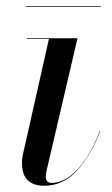

<svg xmlns="http://www.w3.org/2000/svg" viewBox="-20 -582 358 612"><path d="M121 10Q86 10 68 -7.8Q50 -25.5 50 -63Q50 -67 50.5 -73.8Q51 -80.5 52 -85L136 -458H65V-460H227L128 -36Q127 -31.5 126.5 -26.8Q126 -22 126 -18Q126 -10 130.2 -4.5Q134.5 1 144 1Q174.5 1 203 -20.2Q231.5 -41.5 255.8 -78.8Q280 -116 298 -164L299 -163Q270.5 -88 226.2 -39Q182 10 121 10ZM61.5 -560V-562H301.5V-560Z"/></svg>

Font: Bodoni Moda 96pt
Style: Italic
Weight: 400
Italic angle: -13°
Version: Version 2.004